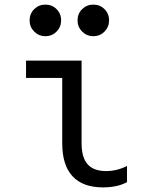

<svg xmlns="http://www.w3.org/2000/svg" viewBox="-20 -803 640 833"><path d="M334 -181Q334 -119.8 360.1 -90.3Q386.2 -60.8 440.4 -60.8Q463.2 -60.8 485.8 -66.2Q508.4 -71.6 531 -82.8V-12.8Q509.8 -1.2 483.3 4.4Q456.8 10 427 10Q339.6 10 294.8 -38.2Q250 -86.4 250 -181V-464.8H93V-540H334ZM108.4 -714.6Q108.4 -686.2 128.4 -666.1Q148.4 -646 176.8 -646Q205.8 -646 225.5 -666.1Q245.2 -686.2 245.2 -714.6Q245.2 -743.6 225.5 -763.3Q205.8 -783 176.8 -783Q148.4 -783 128.4 -763.3Q108.4 -743.6 108.4 -714.6ZM316.4 -714.6Q316.4 -686.2 336.4 -666.1Q356.4 -646 384.8 -646Q413.8 -646 433.5 -666.1Q453.2 -686.2 453.2 -714.6Q453.2 -743.6 433.5 -763.3Q413.8 -783 384.8 -783Q356.4 -783 336.4 -763.3Q316.4 -743.6 316.4 -714.6Z"/></svg>

Font: CommitMonoV142 ExtLt
Style: Regular
Weight: 200
Monospace: yes
Designer: Eigil Nikolajsen
Foundry: Eigil Nikolajsen
Version: Version 1.142